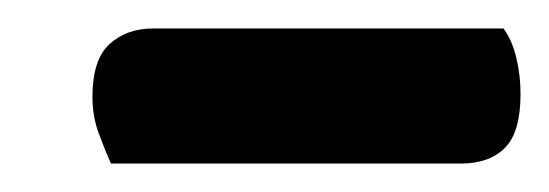

<svg xmlns="http://www.w3.org/2000/svg" viewBox="-20 -682 386 135"><path d="M304 -567H58Q54 -576 49.5 -588Q45 -600 45 -614Q45 -640 57 -651Q69 -662 88 -662H334Q340 -654 343 -641.5Q346 -629 346 -616Q346 -589 335 -578Q324 -567 304 -567Z"/></svg>

Font: Baloo Bhaijaan 2 SemiBold
Style: Regular
Weight: 600
Designer: Sanskriti Dholi, Noopur Datye and Ek Type
Foundry: Ek Type
Version: Version 1.700